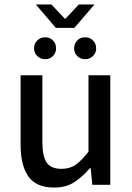

<svg xmlns="http://www.w3.org/2000/svg" viewBox="-20 -824 589 856"><path d="M221.7 12.2Q141.6 12.2 106.7 -37.1Q71.8 -86.4 71.8 -179.2V-488.3H168.9V-191.9Q168.9 -127.4 188 -99.4Q207 -71.3 253.9 -71.3Q291.5 -71.3 317.1 -89.4Q342.8 -107.4 374.5 -147.5V-488.3H471.7V0H391.6L384.3 -74.2H380.9Q347.7 -35.6 311 -11.7Q274.4 12.2 221.7 12.2ZM229 -699.7 139.6 -804.2H209L268.6 -741.2H272.5L331.5 -804.2H401.4L311.5 -699.7ZM181.6 -560.1Q160.2 -560.1 146 -574.2Q131.8 -588.4 131.8 -608.4Q131.8 -629.4 146 -643.6Q160.2 -657.7 181.6 -657.7Q202.6 -657.7 216.3 -643.6Q230 -629.4 230 -608.4Q230 -588.4 216.3 -574.2Q202.6 -560.1 181.6 -560.1ZM359.4 -560.1Q337.9 -560.1 324.2 -574.2Q310.5 -588.4 310.5 -608.4Q310.5 -629.4 324.2 -643.6Q337.9 -657.7 359.4 -657.7Q380.4 -657.7 394.5 -643.6Q408.7 -629.4 408.7 -608.4Q408.7 -588.4 394.5 -574.2Q380.4 -560.1 359.4 -560.1Z"/></svg>

Font: Varta Light SemiBold
Style: Regular
Weight: 600
Version: Version 1.004